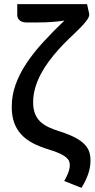

<svg xmlns="http://www.w3.org/2000/svg" viewBox="-20 -740 456 924"><path d="M409 -675Q410 -669.5 408.5 -663Q407 -656.5 401 -647.2Q395 -638 383.5 -624.8Q372 -611.5 353 -593Q332 -573 308 -549.8Q284 -526.5 260.2 -500Q236.5 -473.5 214.8 -444.2Q193 -415 176.2 -383.2Q159.5 -351.5 149.5 -317.5Q139.5 -283.5 139.5 -248Q139.5 -217 147.8 -194.8Q156 -172.5 172.2 -156.2Q188.5 -140 212.8 -128.5Q237 -117 269 -107Q314.5 -92.5 343.2 -77Q372 -61.5 388 -44.2Q404 -27 409.8 -8.2Q415.5 10.5 415.5 31.5Q415.5 65.5 404.2 98Q393 130.5 372 164L289 131Q293.5 123.5 298.2 114.2Q303 105 307 95Q311 85 313.5 74.5Q316 64 316 54Q316 45 312.5 35.8Q309 26.5 298.2 17.2Q287.5 8 267.8 -1.2Q248 -10.5 215 -20.5Q171.5 -33.5 138.2 -51Q105 -68.5 82.5 -92.8Q60 -117 48.2 -149.5Q36.5 -182 36.5 -225.5Q36.5 -282 55.5 -334.2Q74.5 -386.5 108.5 -437.2Q142.5 -488 188.8 -538.2Q235 -588.5 290 -641Q231.5 -632 164 -632H107Q95 -632 86.5 -635.2Q78 -638.5 72.8 -643.8Q67.5 -649 65.2 -655.2Q63 -661.5 63 -667.5V-720H399Z"/></svg>

Font: Lato SemiBold
Style: Regular
Weight: 600
Designer: Lukasz Dziedzic with Adam Twardoch and Botio Nikoltchev
Foundry: tyPoland Lukasz Dziedzic
Version: Version 2.015; 2015-08-06; http://www.latofonts.com/